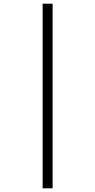

<svg xmlns="http://www.w3.org/2000/svg" viewBox="-20 -780 517 1040"><path d="M211 240H265V-760H211Z"/></svg>

Font: Noto Serif Lao Condensed
Style: Regular
Weight: 400
Width: 3
Designer: Monotype Design Team
Foundry: Monotype Imaging Inc.
Version: Version 2.003